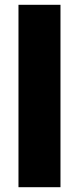

<svg xmlns="http://www.w3.org/2000/svg" viewBox="-20 -780 329 800"><path d="M232 0H57V-760H232Z"/></svg>

Font: Noto Sans Oriya Cond Blk
Style: Regular
Weight: 900
Width: 3
Designer: Amélie Bonet and Sol Matas
Foundry: Google LLC
Version: Version 2.006; ttfautohint (v1.8.4.7-5d5b)